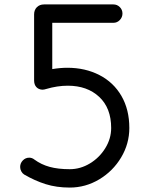

<svg xmlns="http://www.w3.org/2000/svg" viewBox="-20 -828 662 867"><path d="M71 -74Q71 -91 83 -103.5Q95 -116 112 -116Q125 -116 136 -107Q166 -85 204 -74.5Q242 -64 295 -64Q343 -64 386 -90Q429 -116 455.5 -159Q482 -202 482 -250Q482 -340 428 -390.5Q374 -441 286 -441Q239 -441 188 -426Q179 -423 171 -423Q154 -424 144 -435Q134 -446 134 -465V-763Q134 -783 146.5 -795.5Q159 -808 179 -808H492Q509 -808 521 -796Q533 -784 533 -767Q533 -750 521 -737.5Q509 -725 492 -725H216V-516Q252 -522 284 -522Q365 -522 429 -489Q493 -456 528.5 -394.5Q564 -333 564 -250Q564 -179 527 -117Q490 -55 428 -18Q366 19 295 19Q235 19 186 3.5Q137 -12 89 -40Q81 -45 76 -54.5Q71 -64 71 -74Z"/></svg>

Font: Tsukimi Rounded Medium
Style: Regular
Weight: 500
Designer: Takashi Funayama
Foundry: Takashi Funayama
Version: Version 1.032; ttfautohint (v1.8.3)